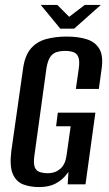

<svg xmlns="http://www.w3.org/2000/svg" viewBox="-20 -746 440 777"><path d="M137 11Q103 11 74.5 0.5Q46 -10 32 -41.5Q18 -73 26 -136L73 -466Q80 -520 104 -548.5Q128 -577 165.5 -587.5Q203 -598 250 -598Q297 -598 331.5 -587Q366 -576 382.5 -547.5Q399 -519 391 -466L380 -386H287L299 -470Q303 -500 297 -515Q291 -530 277 -535Q263 -540 244 -540Q224 -540 208.5 -535Q193 -530 183 -515Q173 -500 168 -470L119 -115Q115 -85 120.5 -70Q126 -55 140.5 -50Q155 -45 174 -45Q203 -45 223.5 -62.5Q244 -80 249 -115L266 -235H207L214 -290H366L326 0H254L257 -50Q253 -46 250 -41.5Q247 -37 244 -34Q229 -16 203.5 -2.5Q178 11 137 11ZM224 -630 145 -726H212L260 -678L323 -726H388L280 -630Z"/></svg>

Font: Alumni Sans Thin SemiBold
Style: Italic
Weight: 600
Italic angle: -8°
Version: Version 1.016